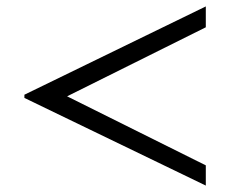

<svg xmlns="http://www.w3.org/2000/svg" viewBox="-20 -554 725 598"><path d="M621 24V-39L189 -254L621 -469V-534L56 -259V-249Z"/></svg>

Font: STIXGeneral
Style: Regular
Weight: 400
Designer: MicroPress Inc., with final additions and corrections provided by Coen Hoffman, Elsevier (retired)
Version: Version 1.1.0